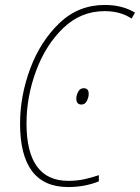

<svg xmlns="http://www.w3.org/2000/svg" viewBox="-20 -745 565 775"><path d="M255 10Q290 10 321 4Q352 -2 379 -13V-38Q350 -28 320 -21.5Q290 -15 256 -15Q87 -15 87 -247Q87 -354 125.5 -458.5Q164 -563 235 -631.5Q306 -700 402 -700Q467 -700 511 -670L525 -694Q474 -725 403 -725Q296 -725 219.5 -651.5Q143 -578 102 -468Q61 -358 61 -246Q61 10 255 10ZM309 -323Q323 -323 330.5 -337.5Q338 -352 338 -366Q338 -389 318 -389Q303 -389 295.5 -374.5Q288 -360 288 -347Q288 -323 309 -323Z"/></svg>

Font: Noto Sans UI SemiCondensed Thin
Style: Italic
Weight: 250
Width: 4
Italic angle: -12°
Designer: Monotype Design Team
Foundry: Monotype Imaging Inc.
Version: Version 1.901